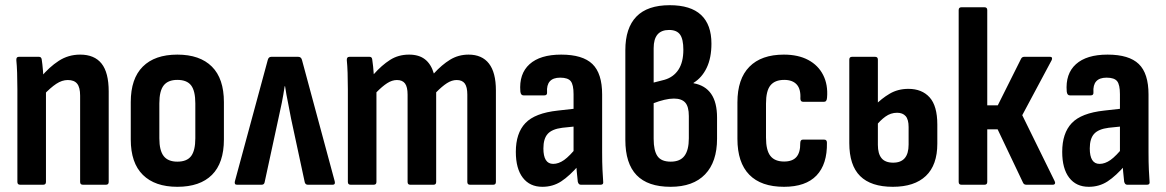

<svg xmlns="http://www.w3.org/2000/svg" viewBox="-20 -711 4487 739"><path d="M298.8 0Q288.4 0 288.4 -10.9V-342.9Q288.4 -374.7 277 -388.8Q265.7 -403 241 -403Q218.7 -403 196.5 -388.3Q174.3 -373.6 146.9 -344.7L136.2 -412.9Q169.4 -453 206.3 -476.9Q243.2 -500.8 288.5 -500.8Q343.4 -500.8 370.9 -466.3Q398.4 -431.8 398.4 -358.9V-10.9Q398.4 0 388 0ZM57.3 0Q46.9 0 46.9 -10.9V-367Q46.9 -402 45.9 -430.8Q44.9 -459.5 42.9 -478.8Q41.9 -492.3 52.3 -492.3H130.2Q139.2 -492.3 140.6 -481.8Q143.2 -465.8 145.4 -438.7Q147.6 -411.6 148.6 -393.6L156.9 -366.2V-10.9Q156.9 0 146.5 0Z M662.6 8Q576.4 8 529.9 -37.9Q483.3 -83.8 483.3 -174.2V-318Q483.3 -408.5 529.6 -454.6Q575.8 -500.8 662.6 -500.8Q749.3 -500.8 795.6 -454.6Q841.8 -408.5 841.8 -318V-174.2Q841.8 -83.8 795.8 -37.9Q749.8 8 662.6 8ZM662.6 -88.8Q699.5 -88.8 715.7 -110.3Q731.8 -131.8 731.8 -178.7V-313.1Q731.8 -361 715.7 -382.2Q699.5 -403.5 662.6 -403.5Q626.7 -403.5 610 -382.2Q593.3 -361 593.3 -313.1V-178.7Q593.3 -131.8 610 -110.3Q626.7 -88.8 662.6 -88.8Z M892 0Q881.1 0 884 -12.9L1010.5 -479.8Q1013.5 -492.3 1024 -492.3H1127.9Q1139.4 -492.3 1142.4 -479.8L1268.4 -12.9Q1271.4 0 1261 0H1164.5Q1156.1 0 1153.1 -8.9L1100.4 -254.1Q1094.9 -285 1088.6 -315.4Q1082.2 -345.7 1077.2 -379.1H1075.7Q1070.7 -345.7 1064.6 -315.1Q1058.5 -284.5 1051.5 -254.1L998.4 -8.9Q996.4 0 987 0Z M1329.3 0Q1318.9 0 1318.9 -10.9V-367Q1318.9 -402 1317.9 -430.5Q1316.9 -459 1314.9 -478.8Q1313.9 -492.3 1324.8 -492.3H1402.7Q1411.2 -492.3 1412.6 -482.8Q1414.6 -469.8 1416.1 -455.3Q1417.6 -440.8 1418.6 -425.3Q1449.2 -459.9 1481.2 -480.3Q1513.2 -500.8 1554.5 -500.8Q1592.5 -500.8 1615.7 -482.7Q1639 -464.7 1649.9 -428.1Q1680.6 -461.8 1712.5 -481.3Q1744.5 -500.8 1783.5 -500.8Q1835.3 -500.8 1862 -466.3Q1888.7 -431.8 1888.7 -363V-10.9Q1888.7 0 1878.8 0H1788.7Q1778.7 0 1778.7 -10.9V-346.9Q1778.7 -376.2 1768.9 -389.6Q1759 -403 1737.8 -403Q1719.1 -403 1700.1 -390.8Q1681.2 -378.6 1658.8 -355.7V-10.9Q1658.8 0 1648.9 0H1558.7Q1548.8 0 1548.8 -10.9V-346.9Q1548.8 -376.2 1539 -389.6Q1529.1 -403 1507.9 -403Q1489.2 -403 1470.2 -390.8Q1451.2 -378.6 1428.9 -355.7V-10.9Q1428.9 0 1418.5 0Z M2215.3 0Q2206.9 0 2203.9 -11.5Q2202.4 -25 2199.9 -50.6Q2197.4 -76.2 2196.4 -96.6L2187.6 -119.4V-348.5Q2187.6 -384.8 2176.8 -398.5Q2165.9 -412.1 2136.1 -412.1Q2081.6 -412.1 2085.6 -355.3Q2086.5 -343.9 2075.2 -343.9H1994.8Q1984.3 -343.9 1982.8 -358.9Q1977.3 -427 2018.2 -463.9Q2059 -500.8 2140 -500.8Q2222.6 -500.8 2260.1 -464.6Q2297.6 -428.5 2297.6 -347.1V-124.8Q2297.6 -84.8 2298.9 -58.1Q2300.1 -31.3 2301.6 -12.4Q2303.6 0 2292.2 0ZM2067.6 8Q2019.2 8 1992.3 -27Q1965.4 -61.9 1965.4 -126.4Q1965.4 -198.4 2002.1 -237.1Q2038.8 -275.9 2127.2 -285.4L2198.6 -293.4L2198.2 -224.8L2144.2 -219.2Q2104.8 -214.2 2088.2 -195.8Q2071.5 -177.4 2071.5 -139.6Q2071.5 -110.4 2080.8 -95.3Q2090.2 -80.2 2109.3 -80.2Q2129.9 -80.2 2151.3 -95.2Q2172.7 -110.3 2203 -148.1L2209.8 -77.4Q2172.3 -33.9 2140.1 -12.9Q2108 8 2067.6 8Z M2561.1 8Q2473.4 8 2430.2 -36.9Q2386.9 -81.8 2386.9 -172.7V-518.1Q2386.9 -603.3 2429.5 -647.2Q2472.1 -691 2557.7 -691Q2638.3 -691 2678.3 -653.6Q2718.3 -616.2 2718.3 -543.1Q2718.3 -488.1 2700 -450Q2681.8 -412 2649.3 -392.1V-390.6Q2694.4 -382.6 2717.1 -349.8Q2739.9 -317 2739.9 -258.4V-177.2Q2739.9 -87.8 2693.8 -39.9Q2647.8 8 2561.1 8ZM2561.6 -88.8Q2598 -88.8 2614.6 -111.3Q2631.3 -133.7 2631.3 -178.7V-264.3Q2631.3 -300.7 2617.4 -316.2Q2603.6 -331.6 2573.8 -331.6Q2557.1 -331.6 2536.9 -326.8Q2516.7 -322 2495.9 -313.9V-176.7Q2495.9 -131.2 2510.6 -110Q2525.2 -88.8 2561.6 -88.8ZM2495.9 -393.2 2537.6 -403.9Q2572.4 -414 2591.3 -442.8Q2610.2 -471.7 2610.2 -519.5Q2610.2 -559.9 2597.6 -577.8Q2584.9 -595.7 2555.1 -595.7Q2525.8 -595.7 2510.8 -578.3Q2495.9 -560.8 2495.9 -525.5Z M2997.6 8Q2909.4 8 2863.9 -38.6Q2818.3 -85.3 2818.3 -176.7V-317Q2818.3 -407.4 2864.4 -454.1Q2910.4 -500.8 2997.1 -500.8Q3052.3 -500.8 3090.9 -480.2Q3129.4 -459.6 3148.3 -422.3Q3167.3 -385 3163.3 -335.6Q3162.4 -319.2 3151.9 -319.2H3071Q3060.6 -319.2 3060.6 -332.1Q3062.6 -368.2 3046.5 -385.8Q3030.3 -403.5 2998.5 -403.5Q2962.7 -403.5 2945.5 -382.5Q2928.3 -361.5 2928.3 -312.1V-181.6Q2928.3 -132.2 2945.3 -110.8Q2962.2 -89.3 2998.1 -89.3Q3030.3 -89.3 3045.5 -106.9Q3060.6 -124.5 3060.1 -159.6Q3060.1 -173.6 3070 -173.6H3152.4Q3162.8 -173.6 3162.8 -161.7Q3164.3 -79.1 3122.7 -35.5Q3081.1 8 2997.6 8Z M3416.5 8Q3332.4 8 3290.6 -33.4Q3248.9 -74.7 3248.9 -160.6V-481.4Q3248.9 -492.3 3259.3 -492.3H3348.5Q3358.9 -492.3 3358.9 -481.4V-153.6Q3358.9 -119.2 3373.1 -102.1Q3387.2 -84.9 3418 -84.9Q3447.4 -84.9 3462.3 -102.3Q3477.2 -119.7 3477.2 -154.6V-221.9Q3477.2 -251.2 3465.8 -264.1Q3454.4 -277 3432.8 -277Q3408.5 -277 3387.8 -262.1Q3367.1 -247.2 3349.9 -224.4L3348 -305.8Q3372.6 -331.5 3404.3 -350.3Q3436 -369 3476.5 -369Q3528.4 -369 3558 -336.3Q3587.7 -303.5 3587.7 -231.5V-158.1Q3587.7 -75.7 3543.7 -33.9Q3499.7 8 3416.5 8Z M4039.3 -13.9Q4042.3 -8 4040.3 -4Q4038.3 0 4032.4 0H3929.9Q3921 0 3917.5 -8L3819.9 -213.1H3779.9V-10.9Q3779.9 0 3769.5 0H3680.3Q3669.9 0 3669.9 -10.9V-672.1Q3669.9 -683 3680.3 -683H3769.5Q3779.9 -683 3779.9 -672.1V-305.5H3820.4L3910.3 -485.3Q3914.3 -492.3 3921.8 -492.3H4021.3Q4027.8 -492.3 4029 -488.3Q4030.2 -484.3 4027.8 -479.4L3914.6 -267.6Z M4318.3 0Q4309.9 0 4306.9 -11.5Q4305.4 -25 4302.9 -50.6Q4300.4 -76.2 4299.4 -96.6L4290.6 -119.4V-348.5Q4290.6 -384.8 4279.8 -398.5Q4268.9 -412.1 4239.1 -412.1Q4184.6 -412.1 4188.6 -355.3Q4189.5 -343.9 4178.2 -343.9H4097.8Q4087.3 -343.9 4085.8 -358.9Q4080.3 -427 4121.2 -463.9Q4162 -500.8 4243 -500.8Q4325.6 -500.8 4363.1 -464.6Q4400.6 -428.5 4400.6 -347.1V-124.8Q4400.6 -84.8 4401.9 -58.1Q4403.1 -31.3 4404.6 -12.4Q4406.6 0 4395.2 0ZM4170.6 8Q4122.2 8 4095.3 -27Q4068.4 -61.9 4068.4 -126.4Q4068.4 -198.4 4105.1 -237.1Q4141.8 -275.9 4230.2 -285.4L4301.6 -293.4L4301.2 -224.8L4247.2 -219.2Q4207.8 -214.2 4191.2 -195.8Q4174.5 -177.4 4174.5 -139.6Q4174.5 -110.4 4183.8 -95.3Q4193.2 -80.2 4212.3 -80.2Q4232.9 -80.2 4254.3 -95.2Q4275.7 -110.3 4306 -148.1L4312.8 -77.4Q4275.3 -33.9 4243.1 -12.9Q4211 8 4170.6 8Z"/></svg>

Font: Sofia Sans Condensed
Style: Regular
Weight: 400
Designer: Botio Nikoltchev, Ani Petrova
Foundry: lettersoup
Version: Version 4.100